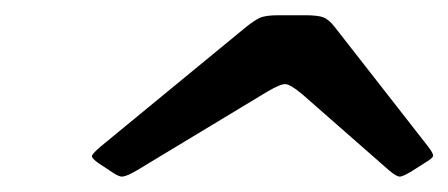

<svg xmlns="http://www.w3.org/2000/svg" viewBox="-20 -790 588 252"><path d="M330.5 -669.5 159 -566Q146 -558.5 140.5 -558.2Q135 -558 123.5 -566.5L110.5 -575Q99.5 -582.5 100.8 -585.8Q102 -589 112.5 -598L303.5 -755Q313 -762.5 320.2 -766.2Q327.5 -770 345.5 -770H380Q397.5 -770 404.5 -767.2Q411.5 -764.5 419 -755L542 -597.5Q548.5 -589 548.5 -585.8Q548.5 -582.5 538 -576.5L521.5 -566Q509.5 -558.5 505 -558.2Q500.5 -558 490.5 -566.5L376.5 -666.5Q362 -678.5 355.5 -679.5Q349 -680.5 330.5 -669.5Z"/></svg>

Font: Besley* Condensed
Style: Bold Italic
Weight: 700
Width: 3
Italic angle: -13°
Designer: Owen Earl
Foundry: indestructible type*
Version: Version 3.000; ttfautohint (v1.8.3)